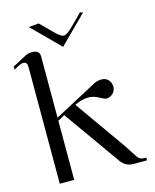

<svg xmlns="http://www.w3.org/2000/svg" viewBox="-131 -944 831 1029"><g transform="rotate(-15 284.5 -429.5)"><path d="M128 -854 184 -859 245 -798Q281 -761 298 -761Q315 -761 352 -798L413 -859L429 -854L278 -704ZM108 -720Q151 -720 151 -685V-345L391 -473Q408 -482 430 -482Q456 -482 469.5 -465.5Q483 -449 483 -429Q483 -407 467.5 -391.5Q452 -376 430 -376Q422 -376 394 -391.5Q366 -407 338 -407Q304 -407 261 -387L459 -107L506 -35Q518 -15 545 -15H555V0H485Q459 0 445 -7Q428 -15 414 -32L189 -349L151 -328V0H71V-649Q71 -676 49 -676Q38 -676 22 -668L-5 -653V-670L71 -711Q89 -720 108 -720Z"/></g></svg>

Font: kawoszeh
Style: Medium
Weight: 500
Version: Version 000.030